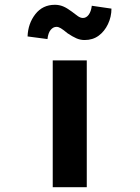

<svg xmlns="http://www.w3.org/2000/svg" viewBox="-20 -781 582 801"><path d="M200 0V-529H342V0ZM333 -614Q315 -614 299 -621Q283 -628 262 -642Q244 -657 234 -663Q224 -669 216 -669Q202 -669 191.5 -656.5Q181 -644 178 -618L95 -629Q97 -683 127.5 -722Q158 -761 209 -761Q227 -761 243 -754.5Q259 -748 279 -733Q294 -721 305 -713.5Q316 -706 326 -706Q340 -706 350 -719.5Q360 -733 363 -757L445 -745Q445 -711 430.5 -680.5Q416 -650 391.5 -632Q367 -614 333 -614Z"/></svg>

Font: Lexend Zetta SemiBold
Style: Regular
Weight: 600
Designer: Bonnie Shaver-Troup, Thomas Jockin
Foundry: Lexend
Version: Version 1.007